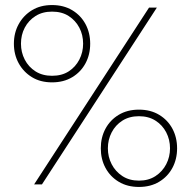

<svg xmlns="http://www.w3.org/2000/svg" viewBox="-20 -730 756 760"><path d="M35 -557Q35 -514 54 -479.5Q73 -445 106.5 -424.5Q140 -404 186 -404Q232 -404 266 -424.5Q300 -445 318.5 -479.5Q337 -514 337 -557Q337 -600 318.5 -634.5Q300 -669 266 -689.5Q232 -710 186 -710Q140 -710 106.5 -689.5Q73 -669 54 -634.5Q35 -600 35 -557ZM63 -557Q63 -592 78 -620.5Q93 -649 120.5 -666.5Q148 -684 186 -684Q225 -684 252 -666.5Q279 -649 294 -620.5Q309 -592 309 -557Q309 -523 294 -494Q279 -465 252 -447.5Q225 -430 186 -430Q148 -430 120.5 -447.5Q93 -465 78 -494Q63 -523 63 -557ZM379 -143Q379 -100 397.5 -65.5Q416 -31 450 -10.5Q484 10 530 10Q576 10 610 -10.5Q644 -31 662.5 -65.5Q681 -100 681 -143Q681 -186 662.5 -220.5Q644 -255 610 -275.5Q576 -296 530 -296Q484 -296 450 -275.5Q416 -255 397.5 -220.5Q379 -186 379 -143ZM407 -143Q407 -177 422 -206Q437 -235 464.5 -252.5Q492 -270 530 -270Q568 -270 595.5 -252.5Q623 -235 638 -206Q653 -177 653 -143Q653 -109 638 -80Q623 -51 595.5 -33Q568 -15 530 -15Q492 -15 464.5 -33Q437 -51 422 -80Q407 -109 407 -143ZM570 -700 115 0H146L601 -700Z"/></svg>

Font: Jost ExtraLight
Style: Regular
Weight: 250
Version: Version 3.710